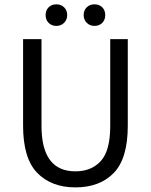

<svg xmlns="http://www.w3.org/2000/svg" viewBox="-20 -832 680 865"><path d="M167 -655.8V-264.2Q167 -60.1 319.8 -60.1Q392.1 -60.1 434.3 -106.7Q476.6 -153.3 476.6 -264.2V-655.8H555.7V-265.6Q555.7 -117.7 492.4 -52.7Q429.2 12.2 319.8 12.2Q211.4 12.2 147.7 -53.2Q84 -118.7 84 -265.6V-655.8ZM233.9 -812.5Q254.9 -812.5 268.8 -799.1Q282.7 -785.6 282.7 -764.2Q282.7 -743.2 268.8 -729.2Q254.9 -715.3 233.9 -715.3Q212.4 -715.3 199 -729Q185.5 -742.7 185.5 -764.2Q185.5 -785.6 199 -799.1Q212.4 -812.5 233.9 -812.5ZM405.8 -812.5Q427.2 -812.5 440.7 -799.1Q454.1 -785.6 454.1 -764.2Q454.1 -742.7 440.7 -729Q427.2 -715.3 405.8 -715.3Q384.8 -715.3 370.8 -729.2Q356.9 -743.2 356.9 -764.2Q356.9 -785.6 370.8 -799.1Q384.8 -812.5 405.8 -812.5Z"/></svg>

Font: Varta
Style: Regular
Weight: 400
Designer: Joana Correia, Viktoriya Grabowska, Eben Sorkin
Foundry: Sorkin Type
Version: Version 1.003; ttfautohint (v1.3) -l 8 -r 24 -G 200 -x 12 -H